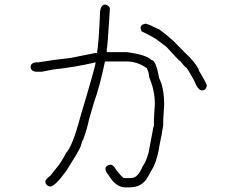

<svg xmlns="http://www.w3.org/2000/svg" viewBox="-20 -663 1040 843"><path d="M442.9 -643.1Q462.4 -637.2 462.4 -623.5Q452.6 -461.4 448.7 -443.8V-434.1H536.6Q623 -422.9 646 -398.9Q664.6 -398.9 679.2 -318.8Q700.7 -275.9 700.7 -205.6V-201.7Q696.8 -144 696.8 -139.2V-115.7Q690.9 -72.3 681.2 -29.8Q673.3 27.8 653.8 69.8L628.4 114.7Q604 159.7 548.3 159.7H530.8Q498.5 159.7 472.2 128.4L448.7 95.2Q442.9 85.4 442.9 79.6Q442.9 64 464.4 60.1Q478.5 60.1 491.7 85.4Q515.6 114.7 519 114.7Q519 118.7 528.8 118.7H556.2Q585.9 118.7 606.9 65.9Q620.1 50.8 632.3 7.3L653.8 -106Q655.8 -106 655.8 -111.8V-137.2Q659.7 -200.2 659.7 -205.6V-211.4Q659.7 -264.6 634.3 -326.7Q634.3 -343.8 624.5 -363.8Q582.5 -393.1 536.6 -393.1H440.9Q418 -283.2 392.1 -211.4L370.6 -137.2Q362.3 -96.7 345.2 -49.3Q341.3 -49.3 333.5 -18.1Q320.3 10.3 271 87.4Q221.2 155.8 200.7 155.8H196.8Q179.2 149.4 179.2 134.3Q179.2 124 200.7 108.9L230 71.8Q247.1 52.7 271 7.3Q298.3 -20.5 333.5 -152.8Q399.9 -374.5 399.9 -389.2Q307.6 -367.7 214.4 -357.9L163.6 -348.1H136.2Q114.7 -351.6 114.7 -369.6Q114.7 -385.3 136.2 -389.2H147.9Q216.8 -400.9 290.5 -408.7L397.9 -430.2H405.8Q413.6 -471.2 419.4 -611.8Q422.9 -643.1 442.9 -643.1ZM618.7 -559.1Q627.4 -559.1 679.2 -533.7Q702.1 -518.1 739.7 -484.9Q808.1 -414.6 810.1 -414.6Q851.1 -369.6 853 -354Q884.3 -302.2 888.2 -287.6Q884.8 -266.1 866.7 -266.1Q848.6 -266.1 831.5 -311Q805.2 -358.9 798.3 -365.7Q794.4 -365.7 771 -395Q767.1 -395 710.4 -457.5L663.6 -492.7Q645.5 -504.4 601.1 -525.9L597.2 -539.6Q597.2 -555.2 618.7 -559.1Z"/></svg>

Font: CEF Fonts CJK
Style: Regular
Weight: 400
Designer: PartyBoss (派对大魔王)
Version: Release 2.25